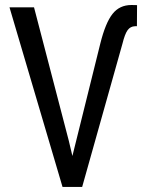

<svg xmlns="http://www.w3.org/2000/svg" viewBox="-20 -740 593 760"><path d="M252.4 -182.6 114.7 -710.9H17.6L227.5 0H305.2L464.4 -565.9C470.9 -592.3 477.8 -610.5 485.1 -620.6C492.4 -630.7 502.3 -635.9 514.6 -636.2H522L522.5 -719.7L500.5 -720.2C468.9 -720.2 443.8 -708.4 425.3 -684.8C406.7 -661.2 390.6 -622.1 377 -567.4L266.6 -122.6Z"/></svg>

Font: Roboto Condensed
Style: Regular
Weight: 400
Designer: Google
Version: Version 2.134; 2016